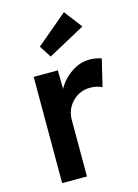

<svg xmlns="http://www.w3.org/2000/svg" viewBox="-119 -855 660 920"><g transform="rotate(-15 210.5 -394.5)"><path d="M72 0V-527H192L193 -435Q218 -480 261 -509Q304 -538 352 -538Q369 -538 384.5 -535Q400 -532 410 -528L378 -394Q366 -400 350.5 -403.5Q335 -407 319 -407Q285 -407 257 -390.5Q229 -374 212 -345.5Q195 -317 195 -282V0ZM176 -600 138 -659 292 -789 360 -700Z"/></g></svg>

Font: Readex Pro Medium
Style: Regular
Weight: 500
Designer: Bonnie Shaver-Troup, Thomas Jockin
Foundry: Lexend
Version: Version 1.204; ttfautohint (v1.8.4.7-5d5b)